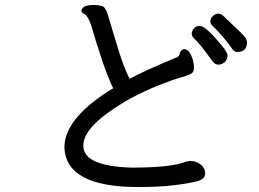

<svg xmlns="http://www.w3.org/2000/svg" viewBox="-20 -746 1040 772"><path d="M858 -486Q845 -486 835 -499Q782 -573 758 -594Q751 -601 751 -611Q751 -621 760 -631.5Q769 -642 782 -642Q805 -642 859 -578Q895 -537 895 -523Q895 -509 884 -496Q870 -486 858 -486ZM934 -537Q922 -537 914 -549Q875 -604 835 -642Q826 -649 826 -661Q826 -673 836 -682Q846 -691 858 -691Q869 -691 878 -682Q958 -607 965.5 -596Q973 -585 973 -576Q973 -537 934 -537ZM535 6Q245 6 239 -153Q239 -239 341 -325Q387 -363 435 -391Q398 -467 346 -646Q334 -682 317 -691Q307 -695 307 -705Q314 -726 356 -726Q375 -726 389.5 -722Q404 -718 413.5 -687Q423 -656 449.5 -567Q476 -478 501 -429Q559 -461 692 -516Q700 -519 703.5 -532Q707 -545 719 -549Q743 -549 756 -503Q760 -486 760 -473Q760 -457 749 -450Q738 -443 704 -433.5Q670 -424 618 -403Q501 -356 416 -294Q315 -222 315 -160Q315 -78 508 -72Q670 -72 728 -96L743 -99Q769 -99 787 -84.5Q805 -70 805 -49Q805 -26 773.5 -17.5Q742 -9 682 -1.5Q622 6 535 6Z"/></svg>

Font: LXGW WenKai Mono Medium
Style: Regular
Weight: 500
Monospace: yes
Designer: LXGW / Fontworks Inc.
Foundry: LXGW / Fontworks Inc.
Version: Version 1.520; June 14, 2025